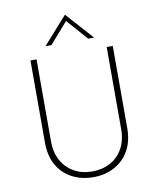

<svg xmlns="http://www.w3.org/2000/svg" viewBox="-99 -1004 898 1089"><g transform="rotate(-10 350.0 -459.5)"><path d="M148 -235Q148 -169 174.5 -122Q201 -75 246.5 -50Q292 -25 350 -25Q408 -25 454 -50Q500 -75 526 -122Q552 -169 552 -235V-706H587V-233Q587 -156 555.5 -102Q524 -48 470.5 -20Q417 8 350 8Q283 8 229 -20Q175 -48 144 -102Q113 -156 113 -233V-706H148ZM457 -771 343 -900 360 -902 245 -771H211L350 -927H351L491 -771Z"/></g></svg>

Font: Josefin Sans ExtraLight
Style: Regular
Weight: 250
Designer: Santiago Orozco
Foundry: Typemade
Version: Version 2.000